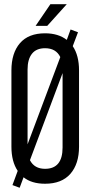

<svg xmlns="http://www.w3.org/2000/svg" viewBox="-20 -865 429 911"><path d="M148.9 -742.2 219.2 -845.2H296.9L204.1 -742.2ZM350.1 -711.9 325.2 -646Q355 -601.6 355 -530.8V-168.9Q355 -87.4 314 -40.3Q272.9 6.8 193.8 6.8Q129.9 6.8 91.8 -23.9L73.2 25.9L39.1 13.2L64 -54.2Q34.2 -98.6 34.2 -168.9V-530.8Q34.2 -613.3 74.7 -660.2Q115.2 -707 193.8 -707Q256.3 -707 296.9 -675.8L314.9 -725.1ZM110.8 -180.2 266.1 -594.2Q245.6 -636.2 193.8 -636.2Q152.3 -636.2 131.6 -609.9Q110.8 -583.5 110.8 -535.2ZM193.8 -64Q276.9 -64 276.9 -165V-518.1L122.1 -105Q143.1 -64 193.8 -64Z"/></svg>

Font: Bebas Neue Regular
Style: Regular
Weight: 400
Designer: Ryoichi Tsunekawa
Foundry: Ryoichi Tsunekawa
Version: Version 001.003